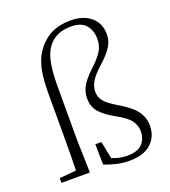

<svg xmlns="http://www.w3.org/2000/svg" viewBox="-148 -919 924 1041"><g transform="rotate(-20 314.0 -398.5)"><path d="M32 0V-27L151 -38H161V0ZM128 0Q131 -113 131 -226V-481Q131 -552 139.5 -601Q148 -650 166 -685.5Q184 -721 212 -748Q247 -783 289 -797Q331 -811 377 -811Q428 -811 464 -794Q500 -777 519.5 -746Q539 -715 539 -674Q539 -631 513.5 -595.5Q488 -560 445 -522Q410 -491 391.5 -462Q373 -433 373 -401Q373 -378 382.5 -360.5Q392 -343 411.5 -327Q431 -311 461 -293Q535 -250 562 -212Q589 -174 589 -129Q589 -65 546 -25.5Q503 14 420 14Q383 14 348.5 6Q314 -2 278 -16L276 -134H311L335 -15L302 -47Q332 -32 360 -24Q388 -16 420 -16Q478 -16 505 -44Q532 -72 532 -117Q532 -149 511.5 -178Q491 -207 428 -241Q380 -267 349.5 -299Q319 -331 319 -382Q319 -412 330 -437Q341 -462 360.5 -485Q380 -508 404 -530Q442 -565 462 -596Q482 -627 482 -667Q482 -714 456 -746.5Q430 -779 369 -779Q332 -779 302 -768.5Q272 -758 248 -733Q229 -713 216.5 -684Q204 -655 197.5 -609.5Q191 -564 191 -493V-226Q191 -170 193 -113Q195 -56 196 0Z"/></g></svg>

Font: Noto Serif TC ExtraLight ExtraLight
Style: Regular
Weight: 250
Version: Version 2.003-H1;hotconv 1.1.1;makeotfexe 2.6.0